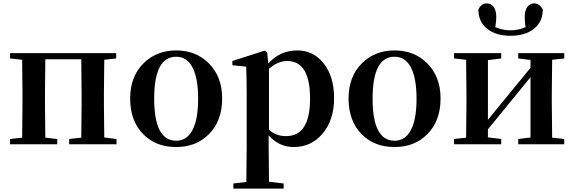

<svg xmlns="http://www.w3.org/2000/svg" viewBox="-20 -847 3372 1127"><path d="M39 0V-31L110 -39Q112 -153 112 -235V-300Q112 -382 110 -496L39 -504V-535H662V-504L592 -496Q590 -382 590 -300V-235Q590 -154 592 -40L664 -31V0H386V-31L457 -39Q459 -153 459 -235V-300Q459 -385 457 -499H246Q244 -385 244 -300V-235Q244 -153 246 -39L316 -31V0Z M821 -59Q744 -137 744 -269Q744 -399 824 -477Q900 -551 1014 -551Q1128 -551 1203 -478Q1284 -399 1284 -269Q1284 -137 1206 -59Q1132 16 1013.5 16Q895 16 821 -59ZM1014 -21Q1076 -21 1109 -82Q1143 -145 1143 -267.5Q1143 -390 1109 -453Q1076 -514 1014 -514Q885 -514 885 -268Q885 -21 1014 -21Z M1350 260V230L1426 221Q1428 77 1428 16V-306Q1428 -384 1425 -456L1344 -464V-489L1534 -550L1548 -540L1555 -474Q1623 -551 1725 -551Q1819 -551 1878 -477Q1941 -400 1941 -270.5Q1941 -141 1872 -61Q1806 16 1704 16Q1617 16 1557 -53V16Q1557 76 1559 220L1645 230V260ZM1659 -48Q1800 -48 1800 -268Q1800 -489 1666 -489Q1610 -489 1559 -443V-85Q1600 -48 1659 -48Z M2103 -59Q2026 -137 2026 -269Q2026 -399 2106 -477Q2182 -551 2296 -551Q2410 -551 2485 -478Q2566 -399 2566 -269Q2566 -137 2488 -59Q2414 16 2295.5 16Q2177 16 2103 -59ZM2296 -21Q2358 -21 2391 -82Q2425 -145 2425 -267.5Q2425 -390 2391 -453Q2358 -514 2296 -514Q2167 -514 2167 -268Q2167 -21 2296 -21Z M2645 0V-31L2716 -39Q2718 -153 2718 -235V-300Q2718 -382 2716 -496L2645 -504V-535H2922V-504L2844 -494V-144L3094 -449V-495L3022 -504V-535H3292V-504L3221 -496Q3219 -382 3219 -300V-235Q3219 -153 3221 -39L3292 -31V0H3022V-31L3094 -40V-394L2844 -88V-41L2922 -31V0ZM2788 -791Q2804 -827 2838 -827Q2861 -827 2876 -809Q2893 -788 2893 -747Q2893 -717 2887 -688Q2928 -669 2977 -669Q3024 -669 3065 -688Q3060 -720 3060 -747Q3060 -788 3077 -809Q3092 -827 3115 -827Q3147 -827 3166 -791Q3166 -719 3114 -678Q3063 -637 2977 -637Q2891 -637 2839.5 -678Q2788 -719 2788 -791Z"/></svg>

Font: GenRyuMin TW B
Style: Regular
Weight: 700
Version: Version 1.501;PS 1;hotconv 16.6.51;makeotf.lib2.5.65220